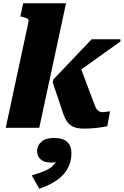

<svg xmlns="http://www.w3.org/2000/svg" viewBox="-20 -778 753 1169"><path d="M549 -158 465 -381 396 -299Q449 -337 502 -374.5Q555 -412 607.5 -450Q660 -488 713 -525V-539H538Q499 -498 460 -457Q421 -416 382 -375Q343 -334 304 -293L301 -276L362 -95Q373 -60 388.5 -37.5Q404 -15 429 -5Q454 5 492 5Q519 5 544.5 3Q570 1 592.5 -2.5Q615 -6 633 -9L650 -100Q645 -100 637.5 -99Q630 -98 621.5 -96.5Q613 -95 604 -95Q595 -95 587 -98.5Q579 -102 572.5 -109Q566 -116 560.5 -128Q555 -140 549 -158ZM15 0H219L382 -758H121L104 -678L113 -676Q127 -673 136.5 -669.5Q146 -666 151 -661Q156 -656 154 -648ZM219 371 173 290Q221 276 252.5 262.5Q284 249 302.5 231Q321 213 328 187Q331 183 334.5 184Q338 185 340.5 188.5Q343 192 343 197Q333 204 321 208Q309 212 295 212Q251 212 228.5 193.5Q206 175 206 143Q206 108 232 85Q258 62 308 62Q364 62 389.5 86.5Q415 111 415 154Q415 202 394.5 243Q374 284 330.5 316Q287 348 219 371Z"/></svg>

Font: Roboto Serif 20pt ExtraBold
Style: Italic
Weight: 800
Italic angle: -10°
Version: Version 1.007